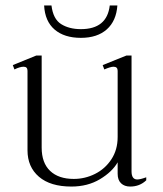

<svg xmlns="http://www.w3.org/2000/svg" viewBox="-20 -675 597 705"><path d="M142 -655H169Q175 -605 204.5 -586.5Q234 -568 277 -568Q373 -568 383 -655H411Q407 -598 372 -567Q337 -536 277 -536Q216 -536 180.5 -566.5Q145 -597 142 -655ZM517 -24V-13Q493 10 458 10Q437 10 424.5 -2Q412 -14 412 -37V-79Q392 -44 347 -17Q302 10 242 10Q165 10 123 -26Q81 -62 81 -123V-415Q81 -430 67 -430Q53 -430 33 -420L27 -436L113 -471H133V-133Q133 -77 164 -47.5Q195 -18 251 -18Q292 -18 329 -36.5Q366 -55 389 -90Q412 -125 412 -172V-415Q412 -430 397 -430Q386 -430 363 -420L357 -436L444 -471H463V-46Q463 -16 484 -16Q495 -16 517 -24Z"/></svg>

Font: Taviraj ExtraLight
Style: Regular
Weight: 275
Designer: Katatrad Team
Foundry: CadsonDemak
Version: Version 1.001